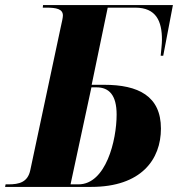

<svg xmlns="http://www.w3.org/2000/svg" viewBox="-43 -734 699 754"><path d="M-23 0H315C512 0 589 -108 589 -229C589 -357 500 -401 366 -401H317L380 -704H488C571 -704 593 -650 593 -578C593 -561 590 -538 588 -515H598L636 -714H126L125 -704H138C178 -704 204 -699 204 -673C204 -665 200 -647 195 -625L76 -66C66 -18 32 -10 -10 -10H-21ZM265 -10H234L316 -391H336C385 -391 415 -361 415 -284C415 -183 373 -10 265 -10Z"/></svg>

Font: Noto Serif Display SemiCondensed ExtraBold
Style: Italic
Weight: 800
Width: 4
Italic angle: -12°
Designer: Monotype Design Team
Foundry: Monotype Imaging Inc.
Version: Version 2.009